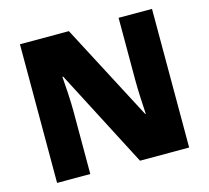

<svg xmlns="http://www.w3.org/2000/svg" viewBox="-103 -834 1039 955"><g transform="rotate(-15 417.0 -357.0)"><path d="M757 0V-714H585V-391C585 -342 589 -264 592 -218H589L329 -714H77V0H248V-322C248 -375 243 -457 239 -503H243L504 0Z"/></g></svg>

Font: Noto Sans Canadian Aboriginal Black
Style: Regular
Weight: 900
Designer: Monotype Design Team, Typotheque's Kevin King
Foundry: Monotype Imaging Inc.
Version: Version 2.004